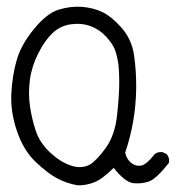

<svg xmlns="http://www.w3.org/2000/svg" viewBox="-20 -555 540 570"><path d="M210 -4.9Q177.7 -10.7 149.9 -25.4Q122.1 -40 85.9 -74.2Q49.8 -108.4 30.3 -166Q10.7 -223.6 13.7 -277.8Q16.6 -332 29.8 -377.4Q43 -422.9 81.1 -469.2Q119.1 -515.6 154.3 -526.4Q189.5 -537.1 222.7 -534.7Q255.9 -532.2 283.2 -519.5Q310.5 -506.8 340.8 -472.7Q371.1 -438.5 377.9 -391.1Q384.8 -343.8 384.3 -293.9Q383.8 -244.1 375.5 -195.8Q367.2 -147.5 351.6 -101.6Q356.4 -81.1 370.1 -70.8Q383.8 -60.5 399.4 -63.5Q415 -66.4 439.5 -97.7Q448.2 -104.5 461.9 -103.5L474.6 -97.7Q484.4 -86.9 481.4 -71.3Q443.4 -23.4 421.9 -16.1Q400.4 -8.8 376 -11.2Q351.6 -13.7 317.4 -56.6Q283.2 -22.5 258.3 -13.2Q233.4 -3.9 210 -4.9ZM247.1 -66.4Q270.5 -82 295.9 -118.7Q321.3 -155.3 327.6 -213.4Q334 -271.5 334 -310.1Q334 -348.6 330.6 -370.1Q327.1 -391.6 320.8 -408.2Q314.5 -424.8 294.9 -446.3Q275.4 -467.8 248.5 -477.5Q221.7 -487.3 190.4 -482.9Q159.2 -478.5 136.2 -457Q113.3 -435.5 93.8 -397Q74.2 -358.4 68.8 -318.4Q63.5 -278.3 68.8 -240.7Q74.2 -203.1 85.9 -167.5Q97.7 -131.8 127.4 -103.5Q157.2 -75.2 189 -64Q220.7 -52.7 247.1 -66.4Z"/></svg>

Font: JasonHandwriting1
Style: Regular
Weight: 400
Version: Version 1.48.20